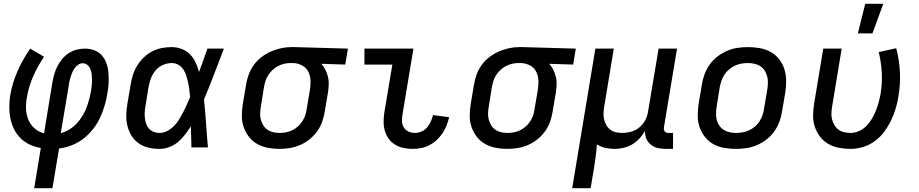

<svg xmlns="http://www.w3.org/2000/svg" viewBox="-20 -776 4840 1011"><path d="M160 215 195 3Q164 -2 137 -14.5Q110 -27 89 -47.5Q68 -68 54.5 -95Q41 -122 35 -151.5Q29 -181 29 -212.5Q29 -244 34 -276Q45 -339 72.5 -401.5Q100 -464 139 -520L212 -477Q178 -427 154.5 -373.5Q131 -320 122 -265Q116 -234 117 -203.5Q118 -173 129 -146.5Q140 -120 161.5 -100.5Q183 -81 212 -74L256 -343Q260 -365 266 -386Q272 -407 282.5 -427.5Q293 -448 308 -466Q323 -484 342.5 -496.5Q362 -509 384 -514.5Q406 -520 428 -520Q454 -520 477.5 -511Q501 -502 517 -483.5Q533 -465 541 -441.5Q549 -418 551 -392.5Q553 -367 552 -341Q551 -315 546 -288Q541 -255 531.5 -222Q522 -189 507.5 -157.5Q493 -126 470.5 -97Q448 -68 419.5 -46Q391 -24 357.5 -11Q324 2 291 6L256 215ZM300 -75Q324 -81 345.5 -94.5Q367 -108 384 -126Q401 -144 414 -165.5Q427 -187 435.5 -209.5Q444 -232 450 -255Q456 -278 460 -301Q462 -316 463.5 -330Q465 -344 464.5 -358.5Q464 -373 462.5 -387Q461 -401 455.5 -413.5Q450 -426 439.5 -434.5Q429 -443 415 -443Q403 -443 392.5 -436Q382 -429 374.5 -419Q367 -409 362 -398Q357 -387 353.5 -376Q350 -365 347 -353.5Q344 -342 343 -331Z M820 8Q790 8 762 1.5Q734 -5 711 -21Q688 -37 673 -61Q658 -85 651 -113Q644 -141 645 -171Q646 -201 651 -231L668 -331Q672 -357 680 -382Q688 -407 702.5 -430.5Q717 -454 737 -473.5Q757 -493 781.5 -505.5Q806 -518 832 -523Q858 -528 884 -528Q912 -528 937.5 -518Q963 -508 981 -489.5Q999 -471 1010 -447Q1021 -423 1028 -397Q1040 -428 1050.5 -458.5Q1061 -489 1072 -520H1159Q1133 -453 1107.5 -385.5Q1082 -318 1054 -252Q1061 -189 1065 -126Q1069 -63 1075 0H988Q987 -28 986.5 -56Q986 -84 985 -111Q971 -89 954.5 -67.5Q938 -46 917.5 -28.5Q897 -11 871 -1.5Q845 8 820 8ZM820 -76Q841 -76 861 -86.5Q881 -97 896.5 -113Q912 -129 923.5 -148Q935 -167 945 -186Q955 -205 963.5 -225Q972 -245 981 -265Q979 -284 977 -303Q975 -322 971 -340Q967 -358 961.5 -376Q956 -394 946 -409.5Q936 -425 920 -434.5Q904 -444 884 -444Q861 -444 838 -434Q815 -424 799 -405Q783 -386 774.5 -363Q766 -340 762 -317L746 -217Q743 -201 742 -185Q741 -169 743 -153.5Q745 -138 750 -123.5Q755 -109 765 -98Q775 -87 789.5 -81.5Q804 -76 820 -76Z M1451 8Q1419 8 1389 2Q1359 -4 1333.5 -18.5Q1308 -33 1290 -56.5Q1272 -80 1262.5 -108.5Q1253 -137 1253.5 -168Q1254 -199 1259 -231L1276 -331Q1280 -358 1290 -384.5Q1300 -411 1316.5 -434Q1333 -457 1356.5 -475Q1380 -493 1406 -504.5Q1432 -516 1459.5 -522Q1487 -528 1513 -528H1531L1812 -520L1798 -436L1672 -440Q1685 -426 1693.5 -408.5Q1702 -391 1707 -371.5Q1712 -352 1711 -331Q1710 -310 1707 -289L1690 -189Q1686 -162 1676.5 -135Q1667 -108 1650 -84.5Q1633 -61 1610 -42.5Q1587 -24 1560.5 -12.5Q1534 -1 1506 3.5Q1478 8 1451 8ZM1451 -76Q1468 -76 1485 -79Q1502 -82 1518.5 -90Q1535 -98 1548.5 -110Q1562 -122 1572 -137.5Q1582 -153 1587.5 -169.5Q1593 -186 1595 -203L1612 -303Q1616 -328 1615 -352.5Q1614 -377 1603.5 -398Q1593 -419 1572.5 -430.5Q1552 -442 1527 -444H1508Q1492 -444 1475.5 -440Q1459 -436 1443.5 -428Q1428 -420 1415 -407.5Q1402 -395 1392.5 -380.5Q1383 -366 1378 -350Q1373 -334 1370 -317L1354 -217Q1351 -200 1350 -182.5Q1349 -165 1353 -148.5Q1357 -132 1365.5 -117.5Q1374 -103 1387.5 -93.5Q1401 -84 1417.5 -80Q1434 -76 1451 -76Z M2154 8Q2129 8 2105 3Q2081 -2 2061 -14Q2041 -26 2027 -45Q2013 -64 2006.5 -87Q2000 -110 2000 -135Q2000 -160 2004 -185L2046 -436H1899V-520H2157L2099 -171Q2096 -153 2097 -135.5Q2098 -118 2107 -104Q2116 -90 2131.5 -83Q2147 -76 2165 -76Q2182 -76 2199.5 -83.5Q2217 -91 2229 -105Q2241 -119 2248.5 -136Q2256 -153 2260 -170L2345 -159Q2340 -137 2331.5 -115.5Q2323 -94 2310 -74.5Q2297 -55 2280 -39Q2263 -23 2242 -12Q2221 -1 2198.5 3.5Q2176 8 2154 8Z M2651 8Q2619 8 2589 2Q2559 -4 2533.5 -18.5Q2508 -33 2490 -56.5Q2472 -80 2462.5 -108.5Q2453 -137 2453.5 -168Q2454 -199 2459 -231L2476 -331Q2480 -358 2490 -384.5Q2500 -411 2516.5 -434Q2533 -457 2556.5 -475Q2580 -493 2606 -504.5Q2632 -516 2659.5 -522Q2687 -528 2713 -528H2731L3012 -520L2998 -436L2872 -440Q2885 -426 2893.5 -408.5Q2902 -391 2907 -371.5Q2912 -352 2911 -331Q2910 -310 2907 -289L2890 -189Q2886 -162 2876.5 -135Q2867 -108 2850 -84.5Q2833 -61 2810 -42.5Q2787 -24 2760.5 -12.5Q2734 -1 2706 3.5Q2678 8 2651 8ZM2651 -76Q2668 -76 2685 -79Q2702 -82 2718.5 -90Q2735 -98 2748.5 -110Q2762 -122 2772 -137.5Q2782 -153 2787.5 -169.5Q2793 -186 2795 -203L2812 -303Q2816 -328 2815 -352.5Q2814 -377 2803.5 -398Q2793 -419 2772.5 -430.5Q2752 -442 2727 -444H2708Q2692 -444 2675.5 -440Q2659 -436 2643.5 -428Q2628 -420 2615 -407.5Q2602 -395 2592.5 -380.5Q2583 -366 2578 -350Q2573 -334 2570 -317L2554 -217Q2551 -200 2550 -182.5Q2549 -165 2553 -148.5Q2557 -132 2565.5 -117.5Q2574 -103 2587.5 -93.5Q2601 -84 2617.5 -80Q2634 -76 2651 -76Z M2993 215 3115 -520H3212L3162 -217Q3159 -200 3158 -182.5Q3157 -165 3160.5 -149Q3164 -133 3172 -118.5Q3180 -104 3192.5 -94Q3205 -84 3221.5 -80Q3238 -76 3255 -76Q3279 -76 3303 -82.5Q3327 -89 3347 -105.5Q3367 -122 3378.5 -145Q3390 -168 3393 -192L3448 -520H3545L3476 -106Q3475 -100 3476 -94Q3477 -88 3480.5 -83.5Q3484 -79 3489.5 -77.5Q3495 -76 3501 -76H3524V8H3487Q3465 8 3444.5 3.5Q3424 -1 3408 -13.5Q3392 -26 3383.5 -45.5Q3375 -65 3377 -87Q3364 -65 3347 -46.5Q3330 -28 3308.5 -15.5Q3287 -3 3263 2.5Q3239 8 3216 8Q3191 8 3167 2.5Q3143 -3 3123 -16Q3121 15 3117 46Q3113 77 3108 108L3090 215Z M3855 8Q3823 8 3792 2.5Q3761 -3 3735.5 -17.5Q3710 -32 3691.5 -55.5Q3673 -79 3663.5 -107.5Q3654 -136 3654 -167.5Q3654 -199 3659 -231L3676 -331Q3680 -358 3690 -385Q3700 -412 3717 -436Q3734 -460 3758 -478.5Q3782 -497 3809 -508.5Q3836 -520 3863.5 -524Q3891 -528 3918 -528Q3950 -528 3981 -522.5Q4012 -517 4038 -502.5Q4064 -488 4082.5 -464.5Q4101 -441 4110 -412.5Q4119 -384 4119.5 -352.5Q4120 -321 4115 -289L4098 -189Q4094 -162 4084 -135Q4074 -108 4057 -84Q4040 -60 4016 -41.5Q3992 -23 3965 -11.5Q3938 0 3910 4Q3882 8 3855 8ZM3855 -76Q3872 -76 3889.5 -79Q3907 -82 3923.5 -89.5Q3940 -97 3954.5 -109Q3969 -121 3979 -136.5Q3989 -152 3995 -169Q4001 -186 4003 -203L4020 -303Q4023 -321 4023.5 -338.5Q4024 -356 4020 -372.5Q4016 -389 4007 -403.5Q3998 -418 3984.5 -427Q3971 -436 3953.5 -440Q3936 -444 3918 -444Q3901 -444 3883.5 -441Q3866 -438 3850 -430.5Q3834 -423 3819.5 -411Q3805 -399 3795 -383.5Q3785 -368 3779 -351Q3773 -334 3770 -317L3754 -217Q3751 -199 3750.5 -181.5Q3750 -164 3753.5 -147.5Q3757 -131 3766.5 -116.5Q3776 -102 3789.5 -93Q3803 -84 3820 -80Q3837 -76 3855 -76Z M4459 8Q4427 8 4396.5 2Q4366 -4 4341 -18.5Q4316 -33 4298 -56.5Q4280 -80 4270.5 -108.5Q4261 -137 4261.5 -168Q4262 -199 4267 -231L4315 -520H4412L4362 -217Q4359 -200 4358 -182.5Q4357 -165 4361 -148.5Q4365 -132 4373.5 -117.5Q4382 -103 4395 -93.5Q4408 -84 4424.5 -80Q4441 -76 4459 -76Q4481 -76 4503.5 -86Q4526 -96 4543 -113.5Q4560 -131 4572 -152Q4584 -173 4592.5 -194.5Q4601 -216 4607 -238.5Q4613 -261 4617 -283Q4626 -339 4623 -394.5Q4620 -450 4607 -502L4699 -522Q4715 -463 4718.5 -399Q4722 -335 4711 -270Q4706 -237 4696.5 -205Q4687 -173 4672 -142Q4657 -111 4636 -82.5Q4615 -54 4586.5 -33Q4558 -12 4524.5 -2Q4491 8 4459 8ZM4497 -600 4536 -756H4631L4574 -600Z"/></svg>

Font: Iosevka Medium Extended
Style: Italic
Weight: 500
Width: 7
Italic angle: -9°
Monospace: yes
Designer: Belleve Invis
Foundry: Belleve Invis
Version: Version 32.5.0; ttfautohint (v1.8.4)